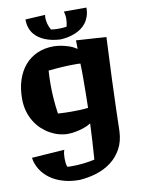

<svg xmlns="http://www.w3.org/2000/svg" viewBox="-106 -782 839 1144"><g transform="rotate(-10 314.0 -210.0)"><path d="M585.9 -519Q578.6 -369.1 574.5 -262.2Q570.3 -155.3 568.4 -86.9Q565.9 -6.3 564.9 45.9Q562.5 107.9 537.8 152.8Q513.2 197.8 473.9 227.5Q434.6 257.3 384.5 272.9Q334.5 288.6 280.8 292Q226.6 292 181.9 278.8Q137.2 265.6 104.2 241.7Q71.3 217.8 50.5 185.1Q29.8 152.3 23.9 112.8L222.2 99.1Q217.3 111.8 216.1 125Q214.8 138.2 214.8 151.9Q214.8 164.1 216.1 176.8Q217.3 189.5 222.2 202.1Q229 203.1 235.8 203.1Q242.7 203.1 250 203.1Q319.8 203.1 388.2 188Q392.6 133.3 395.5 79.3Q398.4 25.4 400.9 -28.8Q377.4 -14.2 353 -6.6Q328.6 1 308.1 4.9Q284.2 9.3 261.2 9.8Q233.9 9.8 206.1 2.2Q178.2 -5.4 152.3 -20Q126.5 -34.7 103.5 -56.2Q80.6 -77.6 63.5 -106Q46.4 -134.3 36.6 -168.7Q26.9 -203.1 26.9 -244.1Q26.9 -305.2 43.2 -355.7Q59.6 -406.2 90.3 -442.6Q121.1 -479 165.5 -499Q210 -519 266.1 -519Q289.1 -518.6 313 -514.2Q333.5 -510.3 357.9 -502.2Q382.3 -494.1 404.8 -479Q404.8 -491.7 404.3 -504.9Q403.8 -518.1 403.8 -530.8ZM407.2 -298.8Q407.2 -321.8 407 -344.5Q406.7 -367.2 405.8 -390.1Q397 -391.1 388.2 -391.1Q379.4 -391.1 371.1 -391.1Q352.5 -391.1 334.5 -390.6Q316.4 -390.1 297.4 -388.9Q278.3 -387.7 257.3 -386Q236.3 -384.3 211.9 -381.8Q210.4 -359.4 209.7 -338.1Q209 -316.9 209 -294.9Q209 -250.5 212.4 -207.3Q215.8 -164.1 222.2 -120.1Q245.6 -118.7 265.1 -117.9Q284.7 -117.2 303.2 -117.2Q330.1 -117.2 354 -118.2Q377.9 -119.1 404.8 -122.1Q405.8 -166.5 406.5 -210.4Q407.2 -254.4 407.2 -298.8ZM499 -712.4Q499 -682.1 491 -659.4Q482.9 -636.7 470 -619.9Q457 -603 440.4 -591.3Q423.8 -579.6 406.2 -572.3Q365.2 -554.7 314 -552.2Q262.2 -554.7 221.2 -571.3Q203.6 -578.6 187 -589.6Q170.4 -600.6 157.5 -616.7Q144.5 -632.8 136.7 -654.8Q128.9 -676.8 128.9 -705.6L249 -712.4Q249 -708.5 248 -705.3Q247.1 -702.1 247.1 -698.2Q247.1 -657.7 268.1 -620.6Q278.3 -618.7 290 -617.9Q301.8 -617.2 314 -617.2Q325.2 -617.2 337.6 -617.9Q350.1 -618.7 362.8 -620.6Q365.7 -632.3 367.4 -644.3Q369.1 -656.2 369.1 -667.5Q369.1 -679.7 367.4 -690.7Q365.7 -701.7 362.8 -712.4Z"/></g></svg>

Font: Galindo
Style: Regular
Weight: 400
Version: Version 1.000